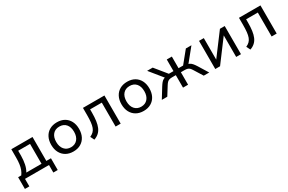

<svg xmlns="http://www.w3.org/2000/svg" viewBox="124 -1645 4379 2918"><g transform="rotate(-30 2313.5 -185.5)"><path d="M39 132V-74H94Q119 -108 134 -147.5Q149 -187 155.5 -236.5Q162 -286 162 -349V-494H534V-74H615V132H538V0H117V132ZM182 -73H449V-422H241V-334Q240 -256 226.5 -189.5Q213 -123 182 -73Z M965 9Q890 9 835 -23Q780 -55 750 -112.5Q720 -170 720 -248Q720 -325 750 -382.5Q780 -440 835 -471.5Q890 -503 965 -503Q1040 -503 1094.5 -471.5Q1149 -440 1179 -382.5Q1209 -325 1209 -248Q1209 -170 1179.5 -112.5Q1150 -55 1095 -23Q1040 9 965 9ZM964 -66Q1037 -66 1079 -115Q1121 -164 1121 -248Q1121 -332 1079.5 -380Q1038 -428 965 -428Q892 -428 850 -380Q808 -332 808 -248Q808 -164 850.5 -115Q893 -66 964 -66Z M1328 11 1295 -57Q1332 -73 1356.5 -97Q1381 -121 1394.5 -157Q1408 -193 1413.5 -244.5Q1419 -296 1419 -365V-494H1796V0H1707V-420H1502V-363Q1502 -283 1493.5 -221Q1485 -159 1465.5 -113.5Q1446 -68 1412 -37Q1378 -6 1328 11Z M2198 9Q2123 9 2068 -23Q2013 -55 1983 -112.5Q1953 -170 1953 -248Q1953 -325 1983 -382.5Q2013 -440 2068 -471.5Q2123 -503 2198 -503Q2273 -503 2327.5 -471.5Q2382 -440 2412 -382.5Q2442 -325 2442 -248Q2442 -170 2412.5 -112.5Q2383 -55 2328 -23Q2273 9 2198 9ZM2197 -66Q2270 -66 2312 -115Q2354 -164 2354 -248Q2354 -332 2312.5 -380Q2271 -428 2198 -428Q2125 -428 2083 -380Q2041 -332 2041 -248Q2041 -164 2083.5 -115Q2126 -66 2197 -66Z M2518 0 2624 -172Q2646 -207 2664.5 -229Q2683 -251 2706 -262.5Q2729 -274 2761 -277L2740 -254L2545 -494H2643L2809 -290H2890V-494H2979V-290H3059L3225 -494H3323L3128 -254L3107 -277Q3138 -274 3159.5 -263.5Q3181 -253 3200.5 -231.5Q3220 -210 3244 -172L3350 0H3254L3161 -149Q3145 -176 3130 -191Q3115 -206 3095 -212.5Q3075 -219 3044 -219H2979V0H2890V-219H2825Q2794 -219 2774 -212.5Q2754 -206 2739 -191Q2724 -176 2707 -149L2614 0Z M3456 0V-494H3540V-110H3535L3823 -494H3907V0H3823V-385H3828L3540 0Z M4066 11 4033 -57Q4070 -73 4094.5 -97Q4119 -121 4132.5 -157Q4146 -193 4151.5 -244.5Q4157 -296 4157 -365V-494H4534V0H4445V-420H4240V-363Q4240 -283 4231.5 -221Q4223 -159 4203.5 -113.5Q4184 -68 4150 -37Q4116 -6 4066 11Z"/></g></svg>

Font: Nunito Sans 8pt
Style: Regular
Weight: 400
Version: Version 3.101;gftools[0.9.27]